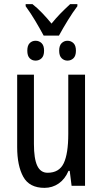

<svg xmlns="http://www.w3.org/2000/svg" viewBox="-20 -898 496 928"><path d="M191 -726Q172 -761 151 -796.5Q130 -832 104 -868V-878H137Q160 -860 184 -835Q208 -810 229 -784Q251 -811 271 -831.5Q291 -852 319 -878H354V-868Q332 -839 308 -800Q284 -761 265 -726ZM152 -605Q135 -605 123.5 -616.5Q112 -628 112 -653Q112 -678 123.5 -689.5Q135 -701 152 -701Q169 -701 181 -689.5Q193 -678 193 -653Q193 -628 181 -616.5Q169 -605 152 -605ZM306 -605Q290 -605 278 -616.5Q266 -628 266 -653Q266 -678 278 -689.5Q290 -701 306 -701Q323 -701 335 -689.5Q347 -678 347 -653Q347 -628 335 -616.5Q323 -605 306 -605ZM391 -537V0H326L317 -72H311Q294 -32 263.5 -11Q233 10 195 10Q122 10 92.5 -43.5Q63 -97 63 -187V-537H144V-202Q144 -131 160 -97Q176 -63 210 -63Q266 -63 288 -109Q310 -155 310 -251V-537Z"/></svg>

Font: Noto Sans ExtraCondensed
Style: Regular
Weight: 400
Width: 2
Designer: Monotype Design Team
Foundry: Monotype Imaging Inc.
Version: Version 2.013; ttfautohint (v1.8.4.7-5d5b)